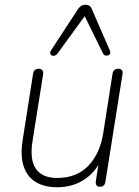

<svg xmlns="http://www.w3.org/2000/svg" viewBox="-20 -779 585 807"><path d="M219 8Q167 8 131 -13.5Q95 -35 80 -78.5Q65 -122 75 -189L119 -469Q121 -480 127 -485Q133 -490 143 -490Q153 -490 158 -483.5Q163 -477 161 -465L117 -188Q104 -109 130.5 -70Q157 -31 220 -31Q303 -31 352 -83Q401 -135 414 -220L453 -469Q455 -480 461 -485Q467 -490 477 -490Q487 -490 492 -484.5Q497 -479 495 -468L423 -15Q420 6 400 6Q390 6 385.5 -0.5Q381 -7 383 -19L399 -120H410Q387 -60 337 -26Q287 8 219 8ZM442 -566Q445 -558 442.5 -553Q440 -548 434 -546Q428 -544 422 -546Q416 -548 413 -554L336 -711L221 -553Q216 -547 209.5 -545Q203 -543 198 -545.5Q193 -548 191.5 -554Q190 -560 195 -568L308 -741Q316 -752 323.5 -755.5Q331 -759 340 -759Q349 -759 355.5 -755Q362 -751 366 -741Z"/></svg>

Font: Nunito ExtraLight ExtraLight
Style: Italic
Weight: 250
Italic angle: -9°
Version: Version 3.602